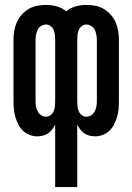

<svg xmlns="http://www.w3.org/2000/svg" viewBox="-20 -548 540 783"><path d="M205 215V-40Q200 -30 193 -20.5Q186 -11 176.5 -4.5Q167 2 155.5 5Q144 8 132 8Q116 8 100.5 2Q85 -4 73.5 -15Q62 -26 54.5 -41Q47 -56 42.5 -71.5Q38 -87 36.5 -103Q35 -119 35 -135V-385Q35 -403 38 -421.5Q41 -440 48.5 -457Q56 -474 68.5 -488Q81 -502 97 -511.5Q113 -521 131.5 -524.5Q150 -528 168 -528Q190 -528 211.5 -522Q233 -516 250 -502Q267 -516 288.5 -522Q310 -528 332 -528Q350 -528 368.5 -524.5Q387 -521 403 -511.5Q419 -502 431.5 -488Q444 -474 451.5 -457Q459 -440 462 -421.5Q465 -403 465 -385V-135Q465 -119 463.5 -103Q462 -87 457.5 -71.5Q453 -56 445.5 -41Q438 -26 426.5 -15Q415 -4 399.5 2Q384 8 368 8Q356 8 344.5 5Q333 2 323.5 -4.5Q314 -11 307 -20.5Q300 -30 295 -40V215ZM168 -72Q178 -72 186.5 -78.5Q195 -85 199 -95Q203 -105 204 -115Q205 -125 205 -135V-385Q205 -395 204 -405.5Q203 -416 199 -425.5Q195 -435 186.5 -441.5Q178 -448 168 -448Q157 -448 147.5 -442Q138 -436 133.5 -426.5Q129 -417 127 -406Q125 -395 125 -385V-135Q125 -125 127 -114Q129 -103 134 -93.5Q139 -84 148 -78Q157 -72 168 -72ZM332 -72Q343 -72 352 -78Q361 -84 366 -93.5Q371 -103 373 -114Q375 -125 375 -135V-385Q375 -395 373 -406Q371 -417 366.5 -426.5Q362 -436 352.5 -442Q343 -448 332 -448Q322 -448 313.5 -441.5Q305 -435 301 -425.5Q297 -416 296 -405.5Q295 -395 295 -385V-135Q295 -125 296 -115Q297 -105 301 -95Q305 -85 313.5 -78.5Q322 -72 332 -72Z"/></svg>

Font: Iosevka SS10 Medium
Style: Regular
Weight: 500
Monospace: yes
Designer: Belleve Invis
Foundry: Belleve Invis
Version: Version 28.0.6; ttfautohint (v1.8.4)